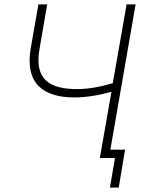

<svg xmlns="http://www.w3.org/2000/svg" viewBox="-20 -720 671 875"><path d="M319 -276C373 -276 433 -286 488 -302L435 0H504L481 135H521L550 -38H483L598 -700H557L494 -341C438 -324 383 -314 331 -314C209 -314 135 -356 160 -496L195 -700H155L120 -500C93 -341 175 -276 319 -276Z"/></svg>

Font: Fixel Text 20240404 ExtraLight
Style: Italic
Weight: 200
Width: 4
Italic angle: -10°
Designer: AlfaBravo + MacPaw
Foundry: Kyrylo Tkachov, Marchela Mozhyna, Serhii Makarenko, Maria Weinstein, Zakhar Kryvoshyya
Version: Version 1.211;Glyphs 3.2 (3225)